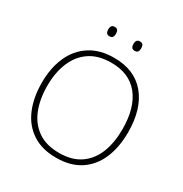

<svg xmlns="http://www.w3.org/2000/svg" viewBox="-203 -1053 1165 1220"><g transform="rotate(30 379.5 -443.5)"><path d="M696 -358Q696 -250 661 -167Q626 -84 555.5 -37Q485 10 379 10Q274 10 203.5 -37Q133 -84 98 -167Q63 -250 63 -359Q63 -467 99.5 -549.5Q136 -632 208 -678.5Q280 -725 384 -725Q534 -725 615 -627.5Q696 -530 696 -358ZM103 -359Q103 -261 133 -186Q163 -111 224.5 -68.5Q286 -26 380 -26Q474 -26 535 -68Q596 -110 625.5 -184.5Q655 -259 655 -358Q655 -515 585.5 -602Q516 -689 384 -689Q289 -689 227 -647Q165 -605 134 -530.5Q103 -456 103 -359ZM259 -863Q259 -878 265.5 -887.5Q272 -897 287 -897Q304 -897 310 -887.5Q316 -878 316 -863Q316 -847 310 -837.5Q304 -828 287 -828Q272 -828 265.5 -837.5Q259 -847 259 -863ZM444 -863Q444 -878 450.5 -887.5Q457 -897 472 -897Q489 -897 495 -887.5Q501 -878 501 -863Q501 -847 495 -837.5Q489 -828 472 -828Q457 -828 450.5 -837.5Q444 -847 444 -863Z"/></g></svg>

Font: Noto Sans ExtraLight
Style: Regular
Weight: 200
Designer: Monotype Design Team
Foundry: Monotype Imaging Inc.
Version: Version 2.007